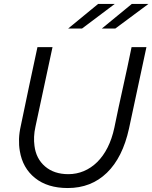

<svg xmlns="http://www.w3.org/2000/svg" viewBox="-20 -938 769 969"><path d="M75 0ZM631 -289Q599 -143 519.5 -66Q440 11 322 11Q220 11 157 -39.5Q94 -90 80 -176Q75 -205 76 -236.5Q77 -268 85 -303Q106 -403 126.5 -501.5Q147 -600 169 -700H245Q223 -599 202 -499.5Q181 -400 159 -299Q153 -272 152 -248Q151 -224 154 -202Q162 -137 207.5 -98Q253 -59 325 -59Q366 -59 403 -74.5Q440 -90 470.5 -120Q501 -150 523 -193.5Q545 -237 557 -293Q578 -396 600.5 -496.5Q623 -597 644 -700H719Q697 -597 675 -494.5Q653 -392 631 -289ZM475 -918H559L394 -794H324ZM645 -918H729L562 -794H494Z"/></svg>

Font: Rosa Sans Light
Style: Italic
Weight: 300
Italic angle: -12°
Designer: Pentagram / MCKL
Foundry: Pentagram / MCKL
Version: Version 1.005;September 16, 2019;FontCreator 11.5.0.2425 64-